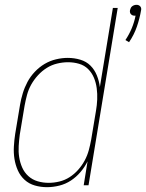

<svg xmlns="http://www.w3.org/2000/svg" viewBox="-20 -768 606 796"><path d="M515 -593 500 -602Q516 -626 526.5 -651.5Q537 -677 542 -703H538Q533 -703 529.5 -704.5Q526 -706 523 -709Q520 -712 519 -716.5Q518 -721 519 -726Q520 -730 522 -734.5Q524 -739 528 -742Q532 -745 536.5 -746.5Q541 -748 546 -748Q551 -748 554.5 -746.5Q558 -745 561 -742Q564 -739 565 -734.5Q566 -730 565 -726Q559 -691 547.5 -657.5Q536 -624 515 -593ZM175 8Q149 8 124.5 1Q100 -6 82 -22.5Q64 -39 54 -61.5Q44 -84 40 -109Q36 -134 37.5 -160.5Q39 -187 43 -213L63 -333Q67 -357 74.5 -381.5Q82 -406 94 -428.5Q106 -451 124.5 -470.5Q143 -490 165 -503Q187 -516 212 -522Q237 -528 261 -528Q288 -528 313 -520.5Q338 -513 355 -496Q372 -479 381.5 -455.5Q391 -432 394 -407L448 -735H468L347 0H327L343 -99Q331 -75 313.5 -54.5Q296 -34 274 -19.5Q252 -5 226 1.5Q200 8 175 8ZM182 -10Q204 -10 226.5 -15.5Q249 -21 268.5 -33.5Q288 -46 304 -64Q320 -82 331 -102.5Q342 -123 348 -145Q354 -167 358 -189L378 -309Q382 -332 383 -355.5Q384 -379 381 -402Q378 -425 369.5 -445.5Q361 -466 345.5 -481.5Q330 -497 308 -503.5Q286 -510 262 -510Q240 -510 217 -504.5Q194 -499 174 -486.5Q154 -474 137.5 -456Q121 -438 109.5 -417.5Q98 -397 92 -374.5Q86 -352 82 -330L62 -210Q59 -187 57.5 -163Q56 -139 59.5 -116.5Q63 -94 72 -73.5Q81 -53 97.5 -38Q114 -23 136 -16.5Q158 -10 182 -10Z"/></svg>

Font: Iosevka SS18 Thin
Style: Italic
Weight: 100
Italic angle: -9°
Monospace: yes
Designer: Belleve Invis
Foundry: Belleve Invis
Version: Version 25.1.1; ttfautohint (v1.8.4)